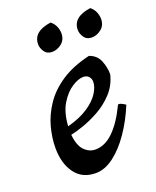

<svg xmlns="http://www.w3.org/2000/svg" viewBox="-132 -752 691 851"><g transform="rotate(-20 213.5 -326.0)"><path d="M172 22Q109 22 75 -24Q41 -70 41 -144Q41 -191 54.5 -241.5Q68 -292 99.5 -339Q131 -386 185 -422Q239 -458 320 -477Q355 -465 368 -433Q381 -401 381 -368Q369 -319 336.5 -284Q304 -249 263 -226.5Q222 -204 185 -191.5Q148 -179 127 -175Q132 -123 154.5 -100Q177 -77 206 -77Q252 -77 292 -116.5Q332 -156 365 -225Q367 -231 372 -231Q377 -231 386 -226.5Q395 -222 402 -217Q375 -151 337.5 -96.5Q300 -42 257.5 -10Q215 22 172 22ZM127 -215Q187 -231 225 -256.5Q263 -282 281 -310.5Q299 -339 299 -363Q299 -377 290 -387.5Q281 -398 264 -398Q241 -398 210.5 -378.5Q180 -359 155.5 -319Q131 -279 127 -215ZM361 -549Q337 -549 325 -566.5Q313 -584 313 -602Q313 -662 398 -674Q414 -661 420.5 -644.5Q427 -628 427 -613Q427 -583 406 -566Q385 -549 361 -549ZM174 -549Q150 -549 138 -566.5Q126 -584 126 -602Q126 -662 211 -674Q227 -661 233.5 -644.5Q240 -628 240 -613Q240 -583 219 -566Q198 -549 174 -549Z"/></g></svg>

Font: Julee
Style: Regular
Weight: 400
Designer: Julian Tunni
Foundry: Julian Tunni
Version: Version 1.002; ttfautohint (v1.8.4.7-5d5b);gftools[0.9.23]